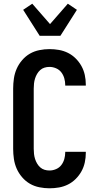

<svg xmlns="http://www.w3.org/2000/svg" viewBox="-20 -1008 540 1036"><path d="M247 8Q220 8 192.5 2.5Q165 -3 141.5 -16.5Q118 -30 99.5 -51.5Q81 -73 70 -98Q59 -123 55 -150.5Q51 -178 51 -205V-530Q51 -557 55 -584.5Q59 -612 70 -637Q81 -662 99.5 -683.5Q118 -705 141.5 -718.5Q165 -732 192.5 -737.5Q220 -743 247 -743Q273 -743 298.5 -738.5Q324 -734 347 -722.5Q370 -711 388.5 -692.5Q407 -674 419.5 -651.5Q432 -629 437.5 -603.5Q443 -578 443 -552V-546H332V-549Q332 -567 327 -585Q322 -603 311 -617.5Q300 -632 282.5 -639.5Q265 -647 247 -647Q233 -647 220 -643Q207 -639 197 -630Q187 -621 180 -609Q173 -597 169 -584Q165 -571 163.5 -557.5Q162 -544 162 -530V-205Q162 -191 163.5 -177.5Q165 -164 169 -151Q173 -138 180 -126Q187 -114 197 -105Q207 -96 220 -92Q233 -88 247 -88Q265 -88 282.5 -95.5Q300 -103 311 -117.5Q322 -132 327 -150Q332 -168 332 -186V-189H443V-183Q443 -157 437.5 -131.5Q432 -106 419.5 -83.5Q407 -61 388.5 -42.5Q370 -24 347 -12.5Q324 -1 298.5 3.5Q273 8 247 8ZM194 -815 105 -955 154 -988 250 -878 346 -988 395 -955 306 -815Z"/></svg>

Font: Iosevka Term
Style: Bold
Weight: 700
Monospace: yes
Designer: Belleve Invis
Foundry: Belleve Invis
Version: Version 30.0.1